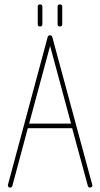

<svg xmlns="http://www.w3.org/2000/svg" viewBox="-20 -850 454 870"><path d="M26 0Q20 0 17.5 -4.5Q15 -9 16 -13L196 -682Q198 -690 206 -690Q215 -690 217 -682L398 -13Q400 -9 397 -4.5Q394 0 388 0Q380 0 378 -8L307 -269H106L36 -8Q34 0 26 0ZM112 -290H302L207 -642ZM161 -730Q151 -730 151 -740V-820Q151 -830 161 -830Q172 -830 172 -820V-740Q172 -730 161 -730ZM251 -730Q241 -730 241 -740V-820Q241 -830 251 -830Q262 -830 262 -820V-740Q262 -730 251 -730Z"/></svg>

Font: Zen Loop
Style: Regular
Weight: 400
Designer: Yoshimichi Ohira
Foundry: A-1 Corp ZenFonts
Version: Version 1.000; ttfautohint (v1.8.3)